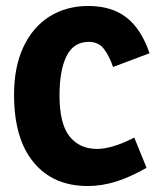

<svg xmlns="http://www.w3.org/2000/svg" viewBox="-20 -605 522 642"><path d="M273 17Q158 17 92.5 -62Q27 -141 27 -288Q27 -382 58.5 -448.5Q90 -515 146 -550Q202 -585 275 -585Q354 -585 403.5 -546Q453 -507 480 -427L358 -381Q345 -419 327 -442Q309 -465 277 -465Q226 -465 202.5 -417.5Q179 -370 179 -286Q179 -191 212.5 -149Q246 -107 305 -107Q328 -107 359 -116Q390 -125 429 -145L470 -44Q416 -13 368.5 2Q321 17 273 17Z"/></svg>

Font: Yaldevi ExtraLight
Style: Bold
Weight: 700
Version: Version 1.100